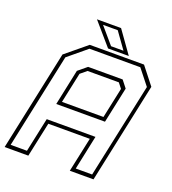

<svg xmlns="http://www.w3.org/2000/svg" viewBox="-168 -961 962 1074"><g transform="rotate(20 313.5 -424.0)"><path d="M-17 0 110 -597 235 -700H558L639 -597L512 0H371L415 -206H168L124 0ZM10.5 -23H107.5L151 -227H441L398 -23H495.5L616 -587.5L543.5 -679H241L130.5 -587.5ZM198 -347H445L483.5 -528L459.5 -558.5H273.5L236.5 -528ZM172 -325 217 -538.5 268.5 -581H474L507.5 -538.5L462 -325ZM461.5 -716H338L224 -848H367.5ZM423.5 -733.5 354 -830.5H266.5L349.5 -733.5Z"/></g></svg>

Font: Tourney Thin ExtraLight
Style: Italic
Weight: 250
Italic angle: -12°
Version: Version 1.015